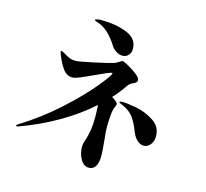

<svg xmlns="http://www.w3.org/2000/svg" viewBox="-121 -962 1243 1158"><g transform="rotate(15 500.0 -383.0)"><path d="M335 -814Q335 -818 347 -820.5Q359 -823 371 -823Q463 -823 532 -795.5Q601 -768 601 -704Q601 -678 586 -663Q571 -648 550 -648Q530 -648 510.5 -660.5Q491 -673 481 -689Q424 -780 359 -802Q354 -804 348 -805.5Q342 -807 338.5 -809.5Q335 -812 335 -814ZM576 -297Q571 -244 571 -213Q571 -182 577 -130L581 -85Q582 -76 583 -63.5Q584 -51 584 -35Q584 57 529 57Q496 57 476.5 21.5Q457 -14 457 -53Q457 -68 460 -78Q476 -127 482 -163Q488 -199 488 -245Q488 -278 485 -323Q399 -246 288.5 -182Q178 -118 58 -75Q51 -72 46 -72Q40 -72 40 -76Q40 -80 52 -87Q176 -164 282 -260Q388 -356 453.5 -435Q519 -514 520 -529Q520 -532 517 -532Q504 -532 426 -495Q368 -468 337.5 -455.5Q307 -443 292 -443Q255 -443 230 -479.5Q205 -516 186 -568L184 -577Q184 -581 188 -581Q194 -581 208 -572Q227 -560 244.5 -552.5Q262 -545 285 -545Q307 -545 402.5 -566Q498 -587 520 -595Q527 -598 541 -607Q543 -608 549.5 -612.5Q556 -617 562 -617Q568 -617 598.5 -600.5Q629 -584 654.5 -563.5Q680 -543 680 -529Q680 -521 673 -514.5Q666 -508 655 -504Q636 -497 622 -476Q592 -431 555 -392Q593 -368 593 -357Q593 -352 585.5 -334.5Q578 -317 576 -297ZM872 -231Q872 -199 855 -178Q838 -157 815 -157Q792 -157 772 -175.5Q752 -194 740 -226Q720 -278 697 -309Q674 -340 631 -359Q619 -364 612 -367.5Q605 -371 605 -374Q605 -379 624 -379Q653 -379 711 -368Q769 -357 820.5 -324Q872 -291 872 -231Z"/></g></svg>

Font: Shippori Mincho ExtraBold
Style: Regular
Weight: 800
Designer: FONTDASU
Foundry: FONTDASU / Google Inc. / but / Adobe
Version: Version 3.110; ttfautohint (v1.8.3)